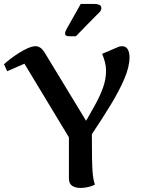

<svg xmlns="http://www.w3.org/2000/svg" viewBox="-38 -930 718 959"><path d="M420.9 -259.8Q420.9 -189 421.6 -145.3Q422.4 -101.6 424.1 -76.4Q425.8 -51.3 428.7 -36.4Q431.6 -21.5 436 -7.8Q421.9 0 401.6 4.4Q381.3 8.8 364.7 8.8Q339.4 8.8 322.8 -1.7Q306.2 -12.2 306.2 -40V-244.1L84 -611.8L-2 -574.2L-18.1 -608.9Q-6.3 -620.1 13.2 -635.3Q32.7 -650.4 55.9 -665Q79.1 -679.7 101.3 -689.5Q123.5 -699.2 140.1 -699.2Q151.4 -699.2 162.4 -692.4Q173.3 -685.5 184.1 -668.9L391.1 -328.1H393.1Q416.5 -369.1 439.2 -410.2Q461.9 -451.2 476.8 -492.9Q491.7 -534.7 491.7 -577.1Q491.7 -598.1 486.3 -619.1Q481 -640.1 472.2 -661.1L548.8 -693.8Q555.7 -697.3 561.3 -698.2Q566.9 -699.2 571.8 -699.2Q590.8 -699.2 599.9 -683.8Q608.9 -668.5 608.9 -643.1Q608.9 -596.7 583 -536.1Q557.1 -475.6 514.4 -405.5Q471.7 -335.4 420.9 -259.8ZM365.2 -910.2H437Q446.8 -910.2 457.5 -906Q468.3 -901.9 468.3 -888.2Q468.3 -876 451.2 -861.3Q442.4 -852.5 424.3 -834.2Q406.2 -815.9 387.2 -796.4Q368.2 -776.9 354.7 -762.9Q341.3 -749 341.3 -749H306.2Q287.1 -749 287.1 -762.2Q287.1 -768.1 290.3 -775.9Q293.5 -783.7 297.4 -790Z"/></svg>

Font: Artifika
Style: Regular
Weight: 400
Designer: Yulya Zhdanova, Ivan Petrov | Cyreal.org
Foundry: Cyreal.org
Version: Version 1.102; ttfautohint (v1.8.4.7-5d5b)